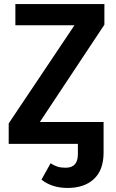

<svg xmlns="http://www.w3.org/2000/svg" viewBox="-20 -711 571 949"><path d="M496 -589 177 -108H492V43Q492 129 444.5 173.5Q397 218 314 218Q237 218 185 177L230 96Q249 108 265 113Q281 118 305 118Q365 118 365 51V0H23V-101L348 -586H56V-691H496Z"/></svg>

Font: Fira Sans Medium
Style: Regular
Weight: 500
Designer: bBox Type GmbH & Carrois Corporate GbR & Edenspiekermann AG
Foundry: bBox Type GmbH & Carrois Corporate GbR & Edenspiekermann AG
Version: Version 4.301